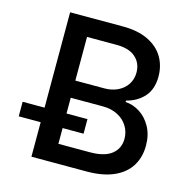

<svg xmlns="http://www.w3.org/2000/svg" viewBox="-104 -808 891 908"><g transform="rotate(15 341.0 -353.5)"><path d="M128.9 -168.9H21.5V-240.2H128.9V-707H387.7Q460.4 -707 510.7 -682.9Q561 -658.7 586.2 -616.7Q611.3 -574.7 611.3 -521.5Q611.3 -459.5 578.6 -422.6Q545.9 -385.7 492.2 -372.1V-365.2Q528.8 -363.3 562.5 -341.8Q596.2 -320.3 617.4 -281.5Q638.7 -242.7 638.7 -190.4Q638.7 -134.8 612.8 -91.8Q586.9 -48.8 533.2 -24.4Q479.5 0 399.4 0H128.9ZM532.2 -195.3Q532.2 -229 515.1 -256.8Q498 -284.7 466.6 -301Q435.1 -317.4 393.6 -317.4H236.3V-240.2H338.9V-168.9H236.3V-91.8H389.6Q462.4 -91.8 497.3 -120.1Q532.2 -148.4 532.2 -195.3ZM505.9 -512.7Q505.9 -558.6 474.1 -586.9Q442.4 -615.2 380.9 -615.2H236.3V-401.4H378.9Q414.6 -401.4 443.6 -415.3Q472.7 -429.2 489.3 -454.6Q505.9 -480 505.9 -512.7Z"/></g></svg>

Font: Pretendard Medium
Style: Regular
Weight: 500
Designer: Base glyphs from Inter by Rasmus Andersson; Hangeul glyphs from Noto Sans CJK(Source Han Sans) by Jang Soo-young and Kan
Foundry: Kil Hyung-jin
Version: Version 1.309